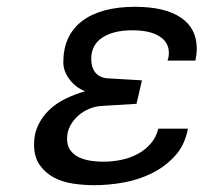

<svg xmlns="http://www.w3.org/2000/svg" viewBox="-20 -532 598 564"><path d="M166 -349Q166 -428 221 -470Q276 -512 377 -512Q464 -512 511 -480.5Q558 -449 558 -389Q558 -381 557 -372.5Q556 -364 554 -354H472Q474 -359 475 -364.5Q476 -370 476 -377Q476 -408 448 -425.5Q420 -443 369 -443Q313 -443 280.5 -421.5Q248 -400 248 -359Q248 -334 260 -319Q272 -304 295 -302L397 -296L381 -227L281 -221Q261 -220 242.5 -212.5Q224 -205 209.5 -192Q195 -179 186 -162Q177 -145 177 -125Q177 -103 187.5 -89.5Q198 -76 214 -69Q230 -62 248.5 -59.5Q267 -57 282 -57Q310 -57 336.5 -62.5Q363 -68 385 -80Q407 -92 423 -110.5Q439 -129 445 -154H532Q523 -106 494.5 -74.5Q466 -43 427 -23.5Q388 -4 343.5 4Q299 12 257 12Q227 12 195.5 7.5Q164 3 138.5 -10.5Q113 -24 96.5 -47.5Q80 -71 80 -108Q80 -139 92 -164Q104 -189 124 -208.5Q144 -228 171.5 -241.5Q199 -255 230 -264Q202 -275 184 -299Q166 -323 166 -349Z"/></svg>

Font: Perun
Style: Italic
Weight: 400
Italic angle: -12°
Foundry: Copyright (c) Stefan Peev, Context Ltd, 2016
Version: Version 1.027